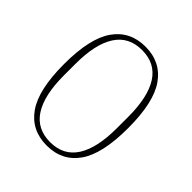

<svg xmlns="http://www.w3.org/2000/svg" viewBox="-196 -845 991 991"><g transform="rotate(45 300.0 -349.0)"><path d="M300 -13Q397 -13 445 -88Q493 -163 493 -307V-391Q493 -535 445 -610Q397 -685 300 -685Q203 -685 155 -610Q107 -535 107 -391V-307Q107 -163 155 -88Q203 -13 300 -13ZM300 12Q188 12 127 -74.5Q66 -161 66 -349Q66 -537 127 -623.5Q188 -710 300 -710Q412 -710 473 -623.5Q534 -537 534 -349Q534 -161 473 -74.5Q412 12 300 12Z"/></g></svg>

Font: IBM Plex Serif ExtLt
Style: Regular
Weight: 200
Designer: Mike Abbink, Paul van der Laan, Pieter van Rosmalen
Foundry: Bold Monday
Version: Version 3.001